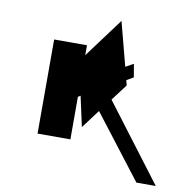

<svg xmlns="http://www.w3.org/2000/svg" viewBox="-79 -779 860 858"><g transform="rotate(10 351.5 -350.0)"><path d="M471 -443 502 -461 492 -521 456 -501 404 -700 271 -521V-566H122V-139H271V-332L282 -339L312 -202L375 -286L595 0H683L421 -346L477 -420Z"/></g></svg>

Font: Montserrat-Alt1
Style: Regular
Weight: 400
Designer: Differentunic
Foundry: Differentunic
Version: Version 7.222